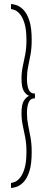

<svg xmlns="http://www.w3.org/2000/svg" viewBox="-20 -771 244 951"><path d="M34.5 160V135Q40.5 135 53 130.2Q65.5 125.5 78.8 110Q92 94.5 101.5 63.8Q111 33 111 -19Q111 -59 104.8 -90.8Q98.5 -122.5 92.5 -151Q86.5 -179.5 86.5 -210.5Q86.5 -254 98.5 -272.5Q110.5 -291 124.5 -296.5Q110.5 -300.5 98.5 -319Q86.5 -337.5 86.5 -381.5Q86.5 -412.5 92.5 -440.8Q98.5 -469 104.8 -500.5Q111 -532 111 -572Q111 -624 101.5 -654.8Q92 -685.5 78.8 -701Q65.5 -716.5 53 -721.2Q40.5 -726 34.5 -726V-751Q44.5 -751 61.5 -745.5Q78.5 -740 96 -722.5Q113.5 -705 125.2 -669.5Q137 -634 137 -573.5Q137 -532 131 -500.2Q125 -468.5 119.2 -440Q113.5 -411.5 113.5 -381Q113.5 -347.5 122 -327.5Q130.5 -307.5 153 -307.5V-284Q130.5 -284 122 -263.8Q113.5 -243.5 113.5 -210.5Q113.5 -180.5 119.2 -152Q125 -123.5 131 -91.2Q137 -59 137 -17.5Q137 43 125.2 78.5Q113.5 114 96 131.5Q78.5 149 61.5 154.5Q44.5 160 34.5 160Z"/></svg>

Font: Imbue 50pt SemiBold
Style: Regular
Weight: 600
Designer: Tyler Finck
Foundry: Etcetera Type Company
Version: Version 1.102; ttfautohint (v1.8.3)